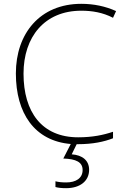

<svg xmlns="http://www.w3.org/2000/svg" viewBox="-20 -744 658 1004"><path d="M446 144C446 95 411 67 355 63L381 10C383 10 385 10 387 10C466 10 525 -3 571 -21V-55C521 -38 463 -26 389 -26C199 -26 103 -158 103 -359C103 -551 213 -688 405 -688C461 -688 517 -679 571 -651L587 -686C532 -711 471 -724 405 -724C189 -724 63 -569 63 -360C63 -151 161 -7 350 9L311 85C378 87 412 104 412 145C412 188 377 210 326 210C303 210 286 208 270 204V234C284 238 302 240 326 240C398 240 446 203 446 144Z"/></svg>

Font: Noto Sans Lao ExtraLight
Style: Regular
Weight: 200
Designer: Monotype Design Team
Foundry: Monotype Imaging Inc.
Version: Version 2.003